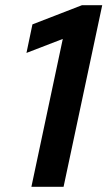

<svg xmlns="http://www.w3.org/2000/svg" viewBox="-20 -720 414 740"><path d="M374 -700 225 0H101L222 -570L82 -516L105 -626L296 -700Z"/></svg>

Font: Rosa Sans SemiBold
Style: Italic
Weight: 600
Italic angle: -12°
Designer: Pentagram / MCKL
Foundry: Pentagram / MCKL
Version: Version 1.005;September 16, 2019;FontCreator 11.5.0.2425 64-